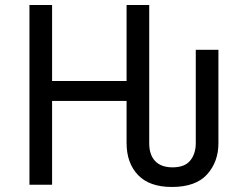

<svg xmlns="http://www.w3.org/2000/svg" viewBox="-20 -734 978 763"><path d="M97 0V-714H187V-412H483V-714H573V-164Q573 -119 596.5 -94Q620 -69 666 -69Q714 -69 736 -96Q758 -123 758 -165V-536H848V-165Q848 -91 803 -41Q758 9 663 9Q574 9 528.5 -38.5Q483 -86 483 -166V-333H187V0Z"/></svg>

Font: Noto Sans
Style: Regular
Weight: 400
Designer: Monotype Design Team
Foundry: Monotype Imaging Inc.
Version: Version 1.902